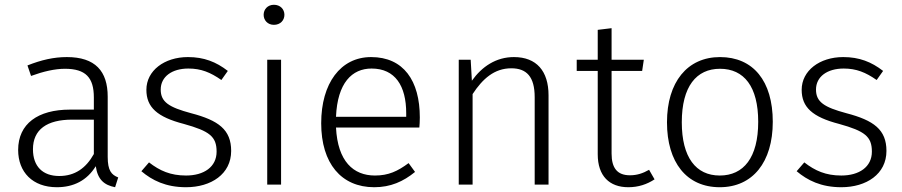

<svg xmlns="http://www.w3.org/2000/svg" viewBox="-20 -773 3778 804"><path d="M431 -116V-368C431 -475 379 -534 260 -534C205 -534 153 -522 95 -499L110 -455C162 -474 210 -485 252 -485C339 -485 373 -448 373 -365V-314H273C139 -314 56 -255 56 -145C56 -52 117 11 218 11C288 11 344 -17 381 -77C389 -21 416 2 462 11L475 -30C447 -41 431 -58 431 -116ZM228 -36C159 -36 118 -76 118 -148C118 -231 177 -272 282 -272H373V-128C340 -69 294 -36 228 -36Z M767 -534C668 -534 593 -477 593 -397C593 -324 638 -283 750 -254C858 -224 887 -201 887 -138C887 -74 834 -38 759 -38C694 -38 649 -58 604 -93L572 -56C617 -18 674 11 759 11C864 11 948 -44 948 -141C948 -230 895 -269 780 -299C687 -324 653 -346 653 -398C653 -452 700 -486 769 -486C822 -486 861 -470 907 -438L934 -476C885 -514 834 -534 767 -534Z M1127 -753C1101 -753 1084 -734 1084 -711C1084 -688 1101 -669 1127 -669C1154 -669 1171 -688 1171 -711C1171 -734 1154 -753 1127 -753ZM1157 -523H1099V0H1157Z M1738 -281C1738 -435 1670 -534 1534 -534C1406 -534 1325 -424 1325 -257C1325 -89 1409 11 1547 11C1616 11 1669 -13 1718 -53L1691 -90C1645 -56 1607 -38 1550 -38C1460 -38 1394 -97 1387 -239H1736C1737 -249 1738 -265 1738 -281ZM1681 -284H1387C1393 -426 1454 -486 1536 -486C1635 -486 1681 -413 1681 -299Z M2132 -534C2057 -534 1998 -494 1956 -435L1951 -523H1901V0H1959V-379C2001 -443 2050 -487 2121 -487C2185 -487 2219 -452 2219 -366V0H2277V-374C2277 -475 2227 -534 2132 -534Z M2698 -62C2672 -47 2647 -39 2618 -39C2565 -39 2541 -69 2541 -130V-476H2669L2676 -523H2541V-655L2483 -648V-523H2395V-476H2483V-127C2483 -36 2532 11 2611 11C2653 11 2689 -1 2721 -22Z M2995 -534C2858 -534 2773 -429 2773 -261C2773 -93 2855 11 2994 11C3132 11 3216 -94 3216 -263C3216 -434 3134 -534 2995 -534ZM2995 -485C3096 -485 3155 -410 3155 -263C3155 -113 3094 -38 2994 -38C2894 -38 2835 -114 2835 -261C2835 -411 2896 -485 2995 -485Z M3511 -534C3412 -534 3337 -477 3337 -397C3337 -324 3382 -283 3494 -254C3602 -224 3631 -201 3631 -138C3631 -74 3578 -38 3503 -38C3438 -38 3393 -58 3348 -93L3316 -56C3361 -18 3418 11 3503 11C3608 11 3692 -44 3692 -141C3692 -230 3639 -269 3524 -299C3431 -324 3397 -346 3397 -398C3397 -452 3444 -486 3513 -486C3566 -486 3605 -470 3651 -438L3678 -476C3629 -514 3578 -534 3511 -534Z"/></svg>

Font: FiraGO Light
Style: Regular
Weight: 300
Designer: bBox Type
Foundry: bBox Type GmbH
Version: Version 1.001;PS 001.001;hotconv 1.0.88;makeotf.lib2.5.64775